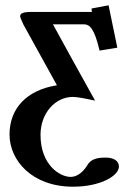

<svg xmlns="http://www.w3.org/2000/svg" viewBox="-20 -478 513 725"><path d="M328 -433H101C67 -433 56 -428 56 -416C56 -413 61 -402 68 -386C110 -310 153 -232 195 -156C81 -138 16 -69 16 30C16 127 100 227 256 227C359 227 429 186 429 151C429 134 416 117 378 117C344 117 322 124 309 147C296 168 274 190 247 190C206 190 133 145 133 31C133 -51 189 -112 255 -112C270 -112 298 -107 339 -98C288 -190 230 -294 180 -386H298C317 -386 336 -373 356 -287L423 -298L390 -458L326 -446V-440C326 -435 327 -433 328 -433Z"/></svg>

Font: Libertinus Serif
Style: Bold
Weight: 700
Designer: Philipp H. Poll, Khaled Hosny
Foundry: Caleb Maclennan
Version: Version 7.050;RELEASE